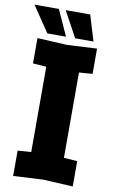

<svg xmlns="http://www.w3.org/2000/svg" viewBox="-108 -918 574 971"><g transform="rotate(10 179.0 -432.0)"><path d="M32 4V-126L101 -131V-569L32 -574V-704L185 -696L338 -704V-574L269 -569V-131L338 -126V4L185 -4ZM274 -868 314 -736H220L148 -868ZM113 -868 173 -736H77L-12 -868Z"/></g></svg>

Font: Tektur SemiCondensed
Style: Bold
Weight: 700
Width: 4
Designer: Adam Jagosz
Foundry: Adam Jagosz
Version: Version 1.005;gftools[0.9.30]